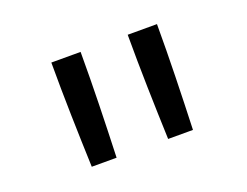

<svg xmlns="http://www.w3.org/2000/svg" viewBox="-64 -890 728 567"><g transform="rotate(-20 300.0 -607.0)"><path d="M381 -442Q378 -524 376 -606.5Q374 -689 374 -772H466Q466 -689 464 -606.5Q462 -524 459 -442ZM141 -442Q138 -524 136 -606.5Q134 -689 134 -772H226Q226 -689 224 -606.5Q222 -524 219 -442Z"/></g></svg>

Font: Nova
Style: Regular
Weight: 400
Monospace: yes
Designer: Belleve Invis
Foundry: Belleve Invis
Version: Version 24.1.4; ttfautohint (v1.8.4)